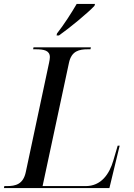

<svg xmlns="http://www.w3.org/2000/svg" viewBox="-38 -954 678 974"><path d="M251 -784 249 -774H261C319 -815 408 -889 441 -924L444 -934H351C325 -889 285 -827 251 -784ZM-18 0H517L569 -215H559L537 -140C517 -71 475 -10 397 -10H178L312 -636C325 -696 364 -704 408 -704H421L423 -714H132L130 -704H143C185 -704 215 -698 215 -664C215 -658 213 -644 211 -636L93 -82C80 -19 41 -10 -3 -10H-16Z"/></svg>

Font: Noto Serif Display
Style: Italic
Weight: 400
Italic angle: -12°
Designer: Monotype Design Team
Foundry: Monotype Imaging Inc.
Version: Version 2.009